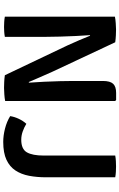

<svg xmlns="http://www.w3.org/2000/svg" viewBox="205 -933 738 1188"><g transform="rotate(90 574.0 -339.0)"><path d="M261 -387.5Q243.5 -425.5 228.2 -461.5Q213 -497.5 201 -527.5L197.5 -526.5Q200.5 -487.5 202.8 -439Q205 -390.5 206.5 -341.8Q208 -293 208 -253.5V0Q191.5 3 175.5 4Q159.5 5 146.5 5Q134.5 5 116.8 4Q99 3 83 0V-681Q99 -684.5 124 -686.2Q149 -688 162.5 -688Q176.5 -688 198.2 -687Q220 -686 241.5 -683L423 -296Q442 -254.5 458.5 -215.8Q475 -177 487.5 -148L491.5 -149Q488 -192.5 485.8 -243Q483.5 -293.5 482.2 -341Q481 -388.5 481 -423V-606.5Q481 -651 498.2 -669.8Q515.5 -688.5 555 -688.5H598.5L605 -682.5V-2Q589 1.5 564.2 3.2Q539.5 5 524 5Q509 5 487.8 4Q466.5 3 445.5 0ZM746 -133Q768 -119.5 793.5 -110.5Q819 -101.5 844.5 -101.5Q902.5 -101.5 922.5 -136.2Q942.5 -171 942.5 -240.5V-683Q958 -686 977.2 -687Q996.5 -688 1010 -688Q1024 -688 1042.5 -687Q1061 -686 1077 -683V-255.5Q1077 -198.5 1067.8 -150Q1058.5 -101.5 1035 -65.8Q1011.5 -30 968.8 -10Q926 10 858 10Q818.5 10 775.5 -1Q732.5 -12 698.5 -33Q702.5 -59 715 -85.8Q727.5 -112.5 746 -133Z"/></g></svg>

Font: Signika SC SemiBold
Style: Regular
Weight: 600
Designer: Anna Giedryś
Foundry: Anna Giedryś
Version: Version 2.000; ttfautohint (v1.8.3) -l 8 -r 50 -G 200 -x 9 -